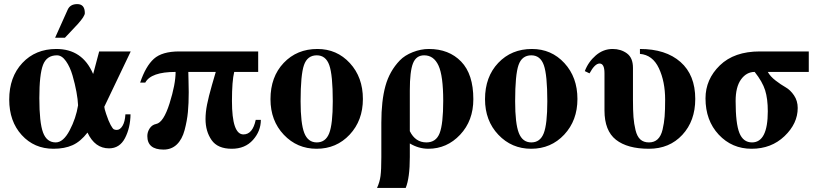

<svg xmlns="http://www.w3.org/2000/svg" viewBox="-20 -712 4006 937"><path d="M249 -528 310 -664Q322 -692 357 -692Q394 -692 394 -648Q394 -633 360 -595L297 -528ZM618 -461 489 -191Q489 -183 498 -156Q510 -120 520 -102Q530 -84 535.5 -81Q541 -78 550 -78Q566 -78 578 -98Q590 -118 592 -154H617Q616 -88 590 -38Q564 12 512 12Q443 12 407 -65Q373 -21 334 -3.5Q295 14 241 14Q147 14 86 -53Q25 -120 25 -226Q25 -336 89 -404.5Q153 -473 255 -473Q382 -473 434 -352H435L464 -461ZM361 -198Q360 -226 353 -264Q346 -302 334 -343.5Q322 -385 302 -413.5Q282 -442 258 -442Q208 -442 190 -395.5Q172 -349 172 -233Q172 -114 190 -65.5Q208 -17 252 -17Q289 -17 320 -76Q351 -135 361 -198Z M1240 -361H1123Q1112 -317 1112 -219Q1112 -56 1168 -56Q1213 -56 1228 -127H1253Q1253 -72 1214.5 -29Q1176 14 1111 14Q1042 14 1012.5 -28.5Q983 -71 983 -131Q983 -164 990.5 -202Q998 -240 1014.5 -297.5Q1031 -355 1033 -361H899Q899 -353 900 -320Q901 -287 901 -262Q901 -207 897 -165Q893 -123 881 -77.5Q869 -32 843 -7Q817 18 778 18Q699 18 699 -48Q699 -68 710.5 -85.5Q722 -103 742 -107Q778 -114 807.5 -207.5Q837 -301 837 -361Q717 -361 689 -309H664Q691 -389 731 -425Q771 -461 855 -461H1240Z M1529 -473Q1624 -473 1687.5 -404Q1751 -335 1751 -229Q1751 -124 1686.5 -55Q1622 14 1525 14Q1430 14 1365 -54.5Q1300 -123 1300 -228Q1300 -337 1364.5 -405Q1429 -473 1529 -473ZM1526 -442Q1480 -442 1463.5 -394.5Q1447 -347 1447 -218Q1447 -109 1465 -63Q1483 -17 1526 -17Q1569 -17 1586.5 -61.5Q1604 -106 1604 -218Q1604 -346 1587 -394Q1570 -442 1526 -442Z M2070 14H2071Q2023 14 1980 -12V54Q1980 156 1960 205H1820Q1833 177 1837 147Q1841 117 1841 55V-113Q1841 -220 1861 -292.5Q1881 -365 1931 -417Q1955 -442 1994.5 -457.5Q2034 -473 2073 -473Q2171 -473 2230.5 -411.5Q2290 -350 2290 -228Q2290 -123 2225.5 -54.5Q2161 14 2070 14ZM1980 -271V-72Q2007 -17 2061 -17Q2108 -17 2125.5 -62Q2143 -107 2143 -220Q2143 -342 2120 -392Q2097 -442 2050 -442Q2011 -442 1995.5 -403Q1980 -364 1980 -271Z M2576 -473Q2671 -473 2734.5 -404Q2798 -335 2798 -229Q2798 -124 2733.5 -55Q2669 14 2572 14Q2477 14 2412 -54.5Q2347 -123 2347 -228Q2347 -337 2411.5 -405Q2476 -473 2576 -473ZM2573 -442Q2527 -442 2510.5 -394.5Q2494 -347 2494 -218Q2494 -109 2512 -63Q2530 -17 2573 -17Q2616 -17 2633.5 -61.5Q2651 -106 2651 -218Q2651 -346 2634 -394Q2617 -442 2573 -442Z M3069 -381V-225Q3069 -173 3071.5 -140.5Q3074 -108 3081.5 -77Q3089 -46 3105 -31.5Q3121 -17 3147 -17Q3173 -17 3189.5 -32.5Q3206 -48 3213.5 -79.5Q3221 -111 3223.5 -143.5Q3226 -176 3226 -226Q3226 -314 3195.5 -379Q3165 -444 3103 -449V-473Q3229 -473 3301 -409.5Q3373 -346 3373 -229Q3373 -122 3310 -54Q3247 14 3147 14Q3042 14 2986 -30Q2930 -74 2930 -173V-355Q2930 -402 2906 -402Q2883 -402 2857 -354L2834 -365Q2851 -410 2887.5 -441.5Q2924 -473 2970 -473Q3010 -473 3039.5 -451.5Q3069 -430 3069 -381Z M3927 -461V-361H3727Q3739 -339 3765 -319Q3791 -299 3814 -286Q3837 -273 3855 -246.5Q3873 -220 3873 -185Q3873 -109 3808.5 -47.5Q3744 14 3648 14Q3552 14 3487.5 -55Q3423 -124 3423 -232Q3423 -325 3493 -393Q3563 -461 3688 -461ZM3727 -169Q3727 -230 3714 -271.5Q3701 -313 3663 -361Q3623 -361 3596.5 -324.5Q3570 -288 3570 -219Q3570 -109 3588.5 -63Q3607 -17 3650 -17Q3727 -17 3727 -169Z"/></svg>

Font: STIX
Style: Bold
Weight: 700
Designer: MicroPress Inc., with final additions and corrections provided by Coen Hoffman, Elsevier (retired)
Version: Version 1.1.1